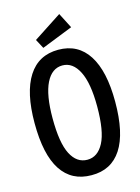

<svg xmlns="http://www.w3.org/2000/svg" viewBox="-122 -868 693 948"><g transform="rotate(-15 225.0 -394.0)"><path d="M226 11Q125 11 72.5 -69Q20 -149 20 -310Q20 -466 72.5 -548Q125 -630 226 -630Q327 -630 379.5 -548Q432 -466 432 -310Q432 -149 379.5 -68.5Q327 12 226 11ZM226 -68Q279 -68 309.5 -126Q340 -184 340 -310Q340 -429 309.5 -489.5Q279 -550 226 -550Q172 -550 142 -489.5Q112 -429 112 -310Q112 -184 142 -126Q172 -68 226 -68ZM158 -658 133 -705 277 -799 317 -721Z"/></g></svg>

Font: Inconsolata SemiCondensed SemiBold
Style: Regular
Weight: 600
Width: 4
Monospace: yes
Designer: Raph Levien, Cyreal, Brenton Simpson
Foundry: Raph Levien, Cyreal, Google
Version: Version 3.001; ttfautohint (v1.8.2.53-6de2)